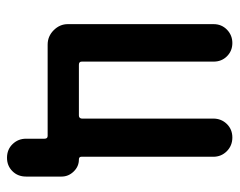

<svg xmlns="http://www.w3.org/2000/svg" viewBox="-87 -473 674 540"><g transform="rotate(90 250.0 -203.0)"><path d="M105.5 0Q82 0 64.9 -17.1Q47.9 -34.2 47.9 -56.6V-466.8Q47.9 -489.3 63.5 -504.4Q79.1 -519.5 101.1 -519.5Q123 -519.5 138.2 -504.4Q153.3 -489.3 153.3 -466.8V-95.7Q153.3 -87.9 162.1 -87.9H304.7Q312.5 -87.9 313.5 -95.7V-465.8Q313.5 -488.3 328.6 -503.9Q343.8 -519.5 366.7 -519.5Q389.6 -519.5 405.3 -503.9Q420.9 -488.3 420.9 -465.8V-94.7Q420.9 -87.9 428.7 -87.9Q448.2 -87.9 462.4 -73.2Q476.6 -58.6 476.6 -39.1V60.5Q476.6 84 461.4 99.1Q446.3 114.3 423.8 114.3Q400.4 114.3 385.3 98.6Q370.1 83 370.1 60.5V8.8Q370.1 0 362.3 0Z"/></g></svg>

Font: Rounded Mgen+ 2m medium
Style: Regular
Weight: 500
Designer: [Source Han Sans]
Ryoko NISHIZUKA  (kana & ideographs); Paul D. Hunt (Latin, Greek & Cyrillic); Wenlong ZHANG  (bopomofo
Version: Version 1.059.20150602